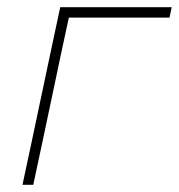

<svg xmlns="http://www.w3.org/2000/svg" viewBox="-20 -514 498 534"><path d="M42.5 0Q54.5 -56.5 65.8 -108.8Q77 -161 89.5 -221L100 -270.5Q113 -332 124.2 -385Q135.5 -438 147.5 -494H457.5L451.5 -465H171.5Q161 -416.5 151.2 -371Q141.5 -325.5 130 -270.5L119.5 -221Q107 -161 95.8 -108.8Q84.5 -56.5 72.5 0Z"/></svg>

Font: Commissioner Thin
Style: Italic
Weight: 100
Italic angle: -12°
Designer: Kostas Bartsokas
Foundry: Kostas Bartsokas
Version: Version 1.000; ttfautohint (v1.8.3)